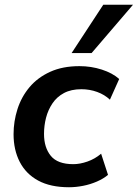

<svg xmlns="http://www.w3.org/2000/svg" viewBox="-20 -777 579 807"><path d="M270 10Q192 10 140.5 -18Q89 -46 63 -96.5Q37 -147 37 -213Q37 -267 53.5 -318.5Q70 -370 104 -410.5Q138 -451 190.5 -475Q243 -499 314 -499Q363 -499 408 -484.5Q453 -470 481 -445L442 -358Q420 -379 388.5 -390.5Q357 -402 322 -402Q279 -402 249 -386Q219 -370 200.5 -342.5Q182 -315 173.5 -282Q165 -249 165 -214Q165 -157 193.5 -122Q222 -87 288 -87Q316 -87 347.5 -98Q379 -109 405 -131L434 -42Q415 -26 387.5 -14Q360 -2 329.5 4Q299 10 270 10ZM281 -554 414 -757H539L365 -554Z"/></svg>

Font: Nunito Sans 12pt ExtraLight 12pt
Style: Bold Italic
Weight: 700
Italic angle: -9°
Version: Version 3.101;gftools[0.9.27]